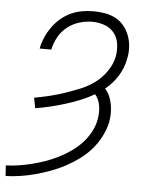

<svg xmlns="http://www.w3.org/2000/svg" viewBox="-77 -587 681 854"><g transform="rotate(5 263.5 -160.0)"><path d="M-20 222 -23 175Q5 174 34.5 169.5Q64 165 93.5 157.5Q123 150 151.5 140Q180 130 208 116Q236 102 262 84Q288 66 309.5 43Q331 20 346 -7.5Q361 -35 366 -64Q372 -94 367.5 -124Q363 -154 345 -175Q314 -157 281.5 -144Q249 -131 216.5 -121Q184 -111 151 -103Q118 -95 85 -90L76 -136Q110 -142 145 -150.5Q180 -159 213.5 -170.5Q247 -182 281 -196Q315 -210 344 -232Q373 -254 394 -285Q415 -316 422 -350Q427 -379 423 -407Q419 -435 402.5 -455.5Q386 -476 360 -485.5Q334 -495 305 -495Q277 -495 248 -486.5Q219 -478 194.5 -459Q170 -440 155 -413Q140 -386 134 -358V-356H82V-358Q87 -383 97.5 -407Q108 -431 123.5 -453Q139 -475 160 -493Q181 -511 205 -522Q229 -533 254.5 -537.5Q280 -542 305 -542Q332 -542 358 -537.5Q384 -533 406 -521Q428 -509 443.5 -489.5Q459 -470 467.5 -446.5Q476 -423 477.5 -396.5Q479 -370 473 -343Q466 -304 443.5 -267.5Q421 -231 387 -204Q400 -190 407.5 -172.5Q415 -155 418.5 -136Q422 -117 422 -97Q422 -77 418 -56Q411 -24 395 7.5Q379 39 355.5 66Q332 93 302.5 114.5Q273 136 242 152.5Q211 169 178 181Q145 193 112 202Q79 211 45.5 216Q12 221 -20 222Z"/></g></svg>

Font: Lode Dark
Style: Italic
Weight: 400
Italic angle: -11°
Monospace: yes
Designer: Belleve Invis
Foundry: Belleve Invis
Version: Version 29.2.0; ttfautohint (v1.8.3)